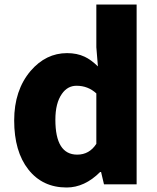

<svg xmlns="http://www.w3.org/2000/svg" viewBox="-20 -819 698 853"><path d="M276 14Q169 14 106 -66Q43 -146 43 -284Q43 -418 116 -504Q184 -583 278 -583Q322 -583 356 -567Q384 -554 415 -524L408 -609V-799H587V-399V0H442L429 -55H425Q356 14 276 14ZM323 -132Q377 -132 408 -180V-292V-404Q371 -438 320 -438Q280 -438 255 -402Q226 -361 226 -287Q226 -132 323 -132Z"/></svg>

Font: GenSekiGothic TW H
Style: Regular
Weight: 900
Version: Version 1.501;PS 1;hotconv 16.6.51;makeotf.lib2.5.65220